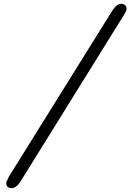

<svg xmlns="http://www.w3.org/2000/svg" viewBox="-20 -767 683 1006"><path d="M14 184Q15 181 18 177Q21 173 21 171L22 170Q22 168 23 166Q24 164 25 161L567 -709L568 -711Q592 -747 615 -747Q629 -747 637.5 -737.5Q646 -728 642 -713Q641 -709 638 -703.5Q635 -698 631.5 -692.5Q628 -687 627 -685L93 175Q67 219 40 219Q25 219 17.5 209Q10 199 14 184Z"/></svg>

Font: Coval
Style: Medium Italic
Weight: 500
Foundry: Context Ltd
Version: Version 001.000